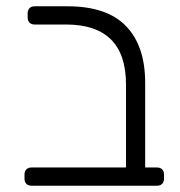

<svg xmlns="http://www.w3.org/2000/svg" viewBox="-20 -591 572 611"><path d="M58 -22V-36Q58 -46 64 -52Q70 -58 80 -58H381V-322Q381 -513 190 -513H90Q80 -513 74 -519Q68 -525 68 -535V-549Q68 -559 74 -565Q80 -571 90 -571H195Q320 -571 381 -508Q442 -445 442 -327V-58H480Q490 -58 496 -52Q502 -46 502 -36V-22Q502 -12 496 -6Q490 0 480 0H80Q70 0 64 -6Q58 -12 58 -22Z"/></svg>

Font: Rubik
Style: Regular
Weight: 300
Designer: Hubert & Fischer
Foundry: Hubert & Fischer
Version: Version 1.100